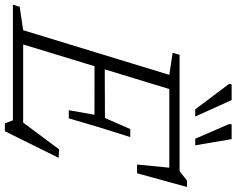

<svg xmlns="http://www.w3.org/2000/svg" viewBox="-137 -843 990 804"><g transform="rotate(90 358.0 -441.0)"><path d="M269.5 -655 177 -669 185.5 -698H342L129 0H-24.5L-15.5 -28.5L82.5 -43ZM660.5 -679.5 678 -655H286L300 -698H672.5L712.5 -729H739L681.5 -520H645ZM472.5 33.5 460 0H86.5L100.5 -43H499.5L455.5 -24.5L581.5 -193.5L617 -191.5L505.5 33.5ZM451.5 -234H417.5L436.5 -341.5L207 -342L220.5 -384.5L450 -385.5L496.5 -491.5H530L489.5 -362.5ZM444 -763.5H414L307.5 -905L309 -916H375ZM564.5 -763.5H537L475.5 -905.5L476.5 -916H538.5Z"/></g></svg>

Font: Newsreader 9pt Light
Style: Italic
Weight: 300
Italic angle: -17°
Designer: Hugues Gentile
Foundry: Production Type
Version: Version 1.003